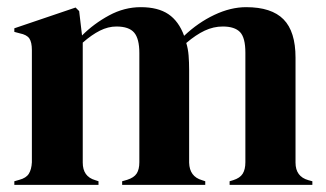

<svg xmlns="http://www.w3.org/2000/svg" viewBox="-20 -516 911 536"><path d="M20 0V-10L34 -14Q53 -19 60.5 -31Q68 -43 69 -63V-376Q69 -398 62 -408.5Q55 -419 35 -423L20 -427V-437L191 -495L201 -485L209 -417Q242 -450 284.5 -473Q327 -496 373 -496Q421 -496 450 -476.5Q479 -457 494 -416Q533 -453 578.5 -474.5Q624 -496 667 -496Q738 -496 771.5 -462Q805 -428 805 -355V-62Q805 -23 841 -13L852 -10V0H621V-10L631 -13Q650 -19 657.5 -31Q665 -43 665 -63V-369Q665 -411 650 -426.5Q635 -442 602 -442Q576 -442 551.5 -430.5Q527 -419 500 -396Q505 -380 506.5 -361Q508 -342 508 -321V-62Q509 -23 544 -13L553 -10V0H321V-10L335 -14Q354 -20 361.5 -31.5Q369 -43 369 -63V-368Q369 -408 354.5 -425Q340 -442 305 -442Q282 -442 259 -430.5Q236 -419 211 -397V-62Q211 -23 246 -13L255 -10V0Z"/></svg>

Font: DeepMind Serif Display
Style: Regular
Weight: 400
Designer: Frank Grießhammer / Modifications: Colophon Foundry
Foundry: Colophon Foundry
Version: Version 5.003; ttfautohint (v1.8.2)